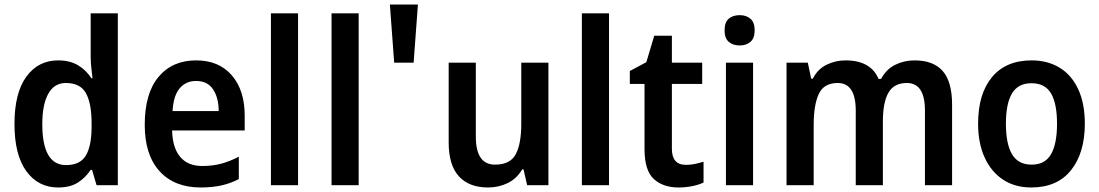

<svg xmlns="http://www.w3.org/2000/svg" viewBox="-20 -819 4861 849"><path d="M237 10Q149 10 96.5 -62Q44 -134 44 -271Q44 -408 96.5 -480Q149 -552 237 -552Q289 -552 325 -530.5Q361 -509 384 -473H389Q387 -492 384 -517.5Q381 -543 381 -566V-760H501V0H407L387 -68H381Q358 -33 324 -11.5Q290 10 237 10ZM272 -89Q333 -89 358.5 -129.5Q384 -170 385 -253V-274Q385 -362 360 -407Q335 -452 271 -452Q220 -452 193.5 -404.5Q167 -357 167 -270Q167 -89 272 -89Z M847 -552Q948 -552 1005 -486Q1062 -420 1062 -308V-242H741Q743 -165 777 -125Q811 -85 874 -85Q920 -85 957.5 -95Q995 -105 1036 -126V-27Q999 -8 959 1Q919 10 867 10Q751 10 685.5 -62Q620 -134 620 -267Q620 -406 681 -479Q742 -552 847 -552ZM847 -461Q802 -461 774.5 -428.5Q747 -396 743 -328H947Q947 -386 922.5 -423.5Q898 -461 847 -461Z M1298 0H1178V-760H1298Z M1566 0H1446V-760H1566Z M1828 -799 1809 -542H1723L1704 -799Z M2405 -542V0H2311L2295 -70H2289Q2265 -29 2225 -9.5Q2185 10 2138 10Q2054 10 2009 -39.5Q1964 -89 1964 -189V-542H2084V-215Q2084 -91 2169 -91Q2236 -91 2260.5 -137Q2285 -183 2285 -271V-542Z M2673 0H2553V-760H2673Z M3013 -90Q3033 -90 3052.5 -94Q3072 -98 3091 -104V-12Q3071 -2 3041.5 4Q3012 10 2980 10Q2912 10 2871 -27.5Q2830 -65 2830 -160V-448H2765V-505L2838 -544L2873 -661H2951V-542H3085V-448H2951V-161Q2951 -90 3013 -90Z M3251 -752Q3280 -752 3298.5 -736Q3317 -720 3317 -685Q3317 -650 3298.5 -634Q3280 -618 3251 -618Q3221 -618 3202.5 -634Q3184 -650 3184 -685Q3184 -721 3202.5 -736.5Q3221 -752 3251 -752ZM3310 -542V0H3190V-542Z M4024 -552Q4107 -552 4148.5 -505Q4190 -458 4190 -356V0H4070V-330Q4070 -452 3990 -452Q3933 -452 3908.5 -409Q3884 -366 3884 -283V0H3764V-330Q3764 -452 3684 -452Q3623 -452 3600.5 -403.5Q3578 -355 3578 -266V0H3458V-542H3552L3567 -471H3574Q3596 -514 3635.5 -533Q3675 -552 3719 -552Q3830 -552 3865 -470H3876Q3899 -513 3938.5 -532.5Q3978 -552 4024 -552Z M4777 -272Q4777 -143 4716 -66.5Q4655 10 4540 10Q4468 10 4415.5 -24.5Q4363 -59 4334 -122.5Q4305 -186 4305 -272Q4305 -404 4366.5 -478Q4428 -552 4542 -552Q4612 -552 4665 -520Q4718 -488 4747.5 -425Q4777 -362 4777 -272ZM4428 -272Q4428 -183 4455 -137Q4482 -91 4542 -91Q4601 -91 4627.5 -137Q4654 -183 4654 -272Q4654 -361 4627.5 -406Q4601 -451 4541 -451Q4482 -451 4455 -406Q4428 -361 4428 -272Z"/></svg>

Font: Noto Sans Sinhala SemiCondensed SemiBold
Style: Regular
Weight: 600
Width: 4
Designer: Jelle Bosma - Monotype Design Team
Foundry: Monotype Imaging Inc.
Version: Version 2.006; ttfautohint (v1.8.4.7-5d5b)